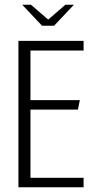

<svg xmlns="http://www.w3.org/2000/svg" viewBox="-20 -793 404 813"><path d="M74 -773H111L184 -710L257 -773H293L209 -684H158ZM58 -620H334V-579H109V-369H318L310 -329H109V-40H334V0H58Z"/></svg>

Font: Smooch Sans
Style: Regular
Weight: 400
Designer: Robert E. Leuschke
Foundry: Robert E. Leuschke
Version: Version 1.010; ttfautohint (v1.8.3)